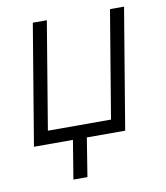

<svg xmlns="http://www.w3.org/2000/svg" viewBox="-81 -613 740 856"><g transform="rotate(-10 288.5 -185.0)"><path d="M538.4 -545.5 447.4 0H273.8L245.7 174.7H182.2L210.9 0H34.4L125.4 -545.5H188.9L108 -59.7H393.8L474.8 -545.5Z"/></g></svg>

Font: Karasuma Gothic
Style: Light Italic
Weight: 300
Italic angle: 9.39998°
Designer: Rasmus Andersson / Ryoko Nishizuka
Foundry: rsms
Version: Version 1.00